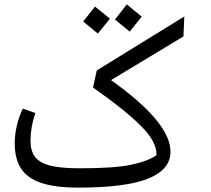

<svg xmlns="http://www.w3.org/2000/svg" viewBox="-20 -841 961 875"><path d="M816 -675 486 -476Q757 -283 757 -150Q757 -68 655 -27Q553 14 336 14Q231 14 167.5 -7.5Q104 -29 75.5 -73.5Q47 -118 47 -188Q47 -226 56.5 -267.5Q66 -309 84 -346L141 -326Q119 -261 119 -200Q119 -152 140.5 -125Q162 -98 210 -86Q258 -74 343 -74Q503 -74 579.5 -90.5Q656 -107 693 -134Q696 -194 621.5 -268Q547 -342 404 -442L421 -520L820 -766ZM504 -752 558 -821 626 -765 571 -697ZM359 -743 413 -811 481 -756 426 -688Z"/></svg>

Font: FiraGO Book
Style: Italic
Weight: 350
Italic angle: -8°
Designer: bBox Type GmbH
Foundry: bBox Type GmbH
Version: Version 1.001